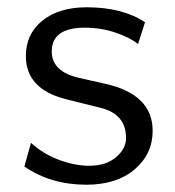

<svg xmlns="http://www.w3.org/2000/svg" viewBox="-20 -495 481 527"><path d="M213 -419Q122 -419 122 -354Q122 -298 198 -281L269 -265Q399 -236 399 -136Q399 -72 349.5 -30Q300 12 217 12Q119 12 47 -38L65 -103Q99 -72 142.5 -56Q186 -40 224 -40Q271 -40 298.5 -63.5Q326 -87 326 -116Q326 -182 256 -199L160 -223Q51 -251 51 -341Q51 -402 96.5 -438.5Q142 -475 218 -475Q316 -475 378 -434L359 -374Q337 -392 297 -405.5Q257 -419 213 -419Z"/></svg>

Font: Quattrocento Sans
Style: Regular
Weight: 400
Designer: Pablo Impallari
Foundry: Pablo Impallari, Igino Marini, Brenda Gallo
Version: Version 2.000